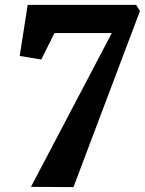

<svg xmlns="http://www.w3.org/2000/svg" viewBox="-20 -763 592 784"><path d="M436.5 -628H202.5L148.5 -520L60.5 -534.5L93 -743H536L551.5 -718L280 1L106.5 0Z"/></svg>

Font: Merriweather 24pt SemiCondensed Black
Style: Italic
Weight: 900
Width: 4
Italic angle: -7.8°
Designer: Eben Sorkin
Foundry: Eben Sorkin
Version: Version 2.101